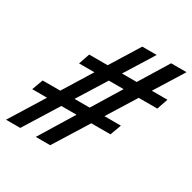

<svg xmlns="http://www.w3.org/2000/svg" viewBox="-148 -749 885 884"><g transform="rotate(30 295.0 -307.5)"><path d="M-9.8 -4.9 103 -187H24.4L45.9 -245.6H139.6L233.4 -397.5H151.9L171.9 -456.1H270L365.2 -609.9H441.9L346.2 -456.1H424.3L518.6 -609.9H600.6L504.9 -456.1H587.9L567.9 -397.5H468.8L374.5 -245.6H461.9L440.4 -187H338.4L225.1 -4.9H148.4L259.8 -187H179.2L65.9 -4.9ZM215.3 -245.6H295.9L388.7 -397.5H310.1Z"/></g></svg>

Font: Elstob 18pt ExtraBold
Style: Italic
Weight: 800
Italic angle: -20°
Designer: Peter S. Baker
Version: Version 1.015